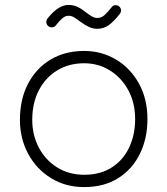

<svg xmlns="http://www.w3.org/2000/svg" viewBox="-20 -751 680 780"><path d="M322 -544Q393 -544 451.5 -509Q510 -474 544.5 -411.5Q579 -349 579 -267Q579 -189 548.5 -126.5Q518 -64 460.5 -27.5Q403 9 322 9Q246 9 187 -27.5Q128 -64 94.5 -126Q61 -188 61 -264Q61 -348 94 -411Q127 -474 185.5 -509Q244 -544 322 -544ZM322 -494Q259 -494 211.5 -464.5Q164 -435 137.5 -383.5Q111 -332 111 -264Q111 -203 137.5 -152Q164 -101 212 -71Q260 -41 322 -41Q388 -41 434.5 -71Q481 -101 505 -152.5Q529 -204 529 -267Q529 -333 501.5 -384Q474 -435 427 -464.5Q380 -494 322 -494ZM173 -676Q217 -731 258 -731Q278 -731 295 -723Q312 -715 329 -701Q343 -690 354 -684Q365 -678 375 -678Q392 -678 405 -690Q418 -702 433 -721Q439 -730 450 -730Q460 -730 466 -723Q472 -716 472 -708Q472 -702 467 -695Q443 -664 422 -649Q401 -634 375 -634Q358 -634 341.5 -641.5Q325 -649 306 -663Q292 -674 281 -680.5Q270 -687 258 -687Q245 -687 232.5 -676Q220 -665 207 -648Q201 -640 190 -640Q181 -640 174.5 -646.5Q168 -653 168 -662Q168 -669 173 -676Z"/></svg>

Font: Hubballi
Style: Regular
Weight: 400
Designer: Erin McLaughlin
Version: Version 1.000; ttfautohint (v1.8.3)